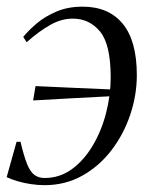

<svg xmlns="http://www.w3.org/2000/svg" viewBox="-28 -532 449 562"><path d="M214 -512.5Q290 -512.5 331.2 -462.5Q372.5 -412.5 372.5 -312Q372.5 -253.5 353.2 -196.2Q334 -139 298.5 -92.5Q263 -46 213.2 -18Q163.5 10 102.5 10Q83.5 10 63 7Q42.5 4 23.8 -1.5Q5 -7 -8.5 -13.5L20.5 -117H32Q42 -75 51.2 -52Q60.5 -29 72.8 -20Q85 -11 102.5 -11Q147 -11 182.5 -37Q218 -63 243.5 -106Q269 -149 282.5 -201.2Q296 -253.5 296 -305.5Q296 -402 264.8 -439.8Q233.5 -477.5 185 -477.5Q152 -477.5 119.8 -459.5Q87.5 -441.5 50 -408.5L40 -424Q55 -442.5 79 -463Q103 -483.5 136.8 -498Q170.5 -512.5 214 -512.5ZM69 -238 76 -280Q134.5 -277 186 -275Q237.5 -273 302 -270L300 -250.5Q240 -247.5 184.8 -244.5Q129.5 -241.5 69 -238Z"/></svg>

Font: Merriweather 144pt Light
Style: Italic
Weight: 300
Italic angle: -7.8°
Version: Version 2.101